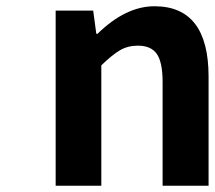

<svg xmlns="http://www.w3.org/2000/svg" viewBox="-20 -594 687 614"><path d="M158 0V-560H278L288 -486H292Q382 -574 474 -574Q647 -574 647 -349V0H500V-331Q500 -395 481.5 -421.5Q463 -448 421 -448Q389 -448 364 -433.5Q339 -419 304 -385V0Z"/></svg>

Font: NotoSansHansBold
Style: Bold
Weight: 700
Designer: Ryoko NISHIZUKA  (kana & ideographs); Paul D. Hunt (Latin, Greek & Cyrillic); Wenlong ZHANG  (bopomofo); Sandoll Communi
Foundry: Adobe Systems Incorporated
Version: Version 1.00;December 8, 2021;FontCreator 13.0.0.2675 64-bit